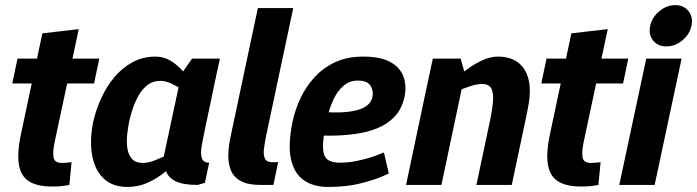

<svg xmlns="http://www.w3.org/2000/svg" viewBox="-20 -732 2759 760"><path d="M28.7 -401.7 49.3 -500H373L352.3 -401.7ZM263.3 -90 254.7 0Q239.7 3 224.3 4.7Q209 6.3 186 6.3Q129.3 6.3 96.7 -13Q64 -32.3 55.3 -77.7Q46.7 -123 62.7 -200L147.7 -600L291.7 -616.7L195.7 -167Q188.3 -129 192.2 -108Q196 -87 226.3 -87Q235.3 -87 243.8 -88Q252.3 -89 263.3 -90Z M762.7 0Q703.7 0 674.2 -15Q644.7 -30 636.5 -57Q628.3 -84 632.8 -119.5Q637.3 -155 646.3 -196L657.7 -250H797.3L786.3 -196Q781 -171 777.2 -145.8Q773.3 -120.7 779.7 -104.3Q786 -88 808 -88L791 -8.3ZM698.3 -440 835.3 -430 768 -110 621.3 -80ZM698.3 -440 740.3 -500H850.3L835.3 -430ZM721.7 -163.3 731.7 -160Q731.7 -160 719.8 -143Q708 -126 685.8 -101Q663.7 -76 633 -51Q602.3 -26 565 -9Q527.7 8 485.7 8L546.3 -87Q566.7 -87 596 -98.5Q625.3 -110 654.2 -125.2Q683 -140.3 702.3 -151.8Q721.7 -163.3 721.7 -163.3ZM758.3 -336.7Q758.3 -336.7 743.8 -348.2Q729.3 -359.7 706.8 -374.3Q684.3 -389 659.8 -400.5Q635.3 -412 615 -412L595.7 -508Q628.7 -508 656.3 -491Q684 -474 704.8 -449Q725.7 -424 740.3 -399Q755 -374 762.3 -357Q769.7 -340 769.7 -340ZM615 -412Q585.7 -412 564.7 -396.2Q543.7 -380.3 529.2 -355Q514.7 -329.7 505.5 -302Q496.3 -274.3 491 -250Q486.3 -225.7 483.3 -197.5Q480.3 -169.3 484.3 -144Q488.3 -118.7 502.7 -102.8Q517 -87 546.3 -87L485.7 8Q436 8 404.7 -14Q373.3 -36 357.7 -73Q342 -110 340.5 -156Q339 -202 349 -250Q360 -298 381 -344Q402 -390 433.2 -427Q464.3 -464 505.2 -486Q546 -508 595.7 -508Z M1056.3 -90 1011 0Q962 0 933.8 -15Q905.7 -30 894.3 -57Q883 -84 883.8 -119.5Q884.7 -155 893.7 -196L1000.7 -700H1140.7L1033.7 -196Q1028.7 -171 1025.2 -146.3Q1021.7 -121.7 1028 -105.8Q1034.3 -90 1056.3 -90ZM1056.3 -90H1081L1062.3 0H1011Z M1499.7 -128.7 1519 -45Q1519 -45 1489 -32Q1459 -19 1404.8 -5.5Q1350.7 8 1278 8L1325.3 -88Q1357.7 -88 1388.5 -94.2Q1419.3 -100.3 1444.7 -108.3Q1470 -116.3 1484.8 -122.5Q1499.7 -128.7 1499.7 -128.7ZM1138 -250H1271.3Q1258 -185.3 1258.5 -150Q1259 -114.7 1275.5 -101.3Q1292 -88 1325.3 -88L1278 8Q1222 8 1183.5 -18Q1145 -44 1132 -101Q1119 -158 1138 -250ZM1417 -508Q1485.3 -508 1524.2 -487Q1563 -466 1576.8 -429.5Q1590.7 -393 1580.7 -347Q1570.7 -301 1542.5 -271Q1514.3 -241 1473.8 -224.5Q1433.3 -208 1384.7 -201.5Q1336 -195 1284 -195L1207 -196L1279.3 -287.7Q1320 -285.7 1350.8 -288.7Q1381.7 -291.7 1403.2 -299Q1424.7 -306.3 1437.5 -318.5Q1450.3 -330.7 1454 -347Q1459.3 -372.3 1446.7 -392.7Q1434 -413 1396.3 -413Q1364.7 -413 1340.3 -393Q1316 -373 1299.2 -336.5Q1282.3 -300 1271.3 -250H1138Q1148 -298 1169.8 -344Q1191.7 -390 1225.7 -427Q1259.7 -464 1307.2 -486Q1354.7 -508 1417 -508Z M2058.7 -250H1918.7Q1929.7 -302.3 1931.7 -335.3Q1933.7 -368.3 1923.3 -384Q1913 -399.7 1887.7 -399.7L1951 -508Q2025 -508 2057.3 -454.8Q2089.7 -401.7 2069.3 -302ZM1663.3 -360 1820.3 -440 1727.3 0H1587.3ZM1918.7 -250H2058.7L2005.7 0H1865.7ZM1820.3 -440 1663.3 -360 1693.3 -500H1803.3ZM1716 -336.7 1706 -340Q1706 -340 1720.8 -357Q1735.7 -374 1760.8 -399Q1786 -424 1817.7 -449Q1849.3 -474 1884.2 -491Q1919 -508 1952 -508L1888.7 -399.7Q1868.7 -399.7 1839.5 -390.2Q1810.3 -380.7 1782.2 -368.2Q1754 -355.7 1735 -346.2Q1716 -336.7 1716 -336.7Z M2122.7 -401.7 2143.3 -500H2467L2446.3 -401.7ZM2357.3 -90 2348.7 0Q2333.7 3 2318.3 4.7Q2303 6.3 2280 6.3Q2223.3 6.3 2190.7 -13Q2158 -32.3 2149.3 -77.7Q2140.7 -123 2156.7 -200L2241.7 -600L2385.7 -616.7L2289.7 -167Q2282.3 -129 2286.2 -108Q2290 -87 2320.3 -87Q2329.3 -87 2337.8 -88Q2346.3 -89 2357.3 -90Z M2431.3 0 2538 -500H2678L2571.3 0ZM2618 -548.3Q2583.7 -548.3 2565 -572Q2546.3 -595.7 2553.7 -630Q2561 -663.7 2589.8 -687.7Q2618.7 -711.7 2653 -711.7Q2686.7 -711.7 2705.5 -687.7Q2724.3 -663.7 2717 -630Q2709.7 -595.7 2680.7 -572Q2651.7 -548.3 2618 -548.3Z"/></svg>

Font: Epunda Sans Light
Style: Italic
Weight: 300
Italic angle: -12.0243°
Designer: Simon Atzbach
Foundry: typofactur
Version: Version 2.204